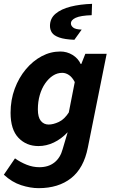

<svg xmlns="http://www.w3.org/2000/svg" viewBox="-24 -776 590 999"><path d="M177 203Q134 203 86 187.5Q38 172 -4 133L54 48Q82 68 114.5 81Q147 94 181 94Q228 94 259 69.5Q290 45 302 0L328 -88Q295 -53 256 -34.5Q217 -16 176 -16Q113 -16 72 -59Q31 -102 31 -189Q31 -256 52.5 -314Q74 -372 110.5 -415.5Q147 -459 193 -483.5Q239 -508 290 -508Q324 -508 353 -490.5Q382 -473 396 -443H399L420 -496H531L433 -8Q412 99 346 151Q280 203 177 203ZM229 -128Q253 -128 282 -141.5Q311 -155 334 -191L365 -349Q352 -374 335 -385.5Q318 -397 300 -397Q274 -397 251.5 -382.5Q229 -368 211 -342Q193 -316 183 -281.5Q173 -247 173 -207Q173 -166 188.5 -147Q204 -128 229 -128ZM363 -569Q312 -571 284 -581Q256 -591 246 -606.5Q236 -622 236 -641Q236 -680 265 -704.5Q294 -729 343.5 -741.5Q393 -754 455 -756L453 -697Q395 -695 370 -683.5Q345 -672 345 -654Q345 -642 357 -632.5Q369 -623 401 -622Z"/></svg>

Font: Source Sans 3
Style: Bold Italic
Weight: 700
Italic angle: -11°
Designer: Paul D. Hunt
Foundry: Adobe
Version: Version 3.052;hotconv 1.1.0;makeotfexe 2.6.0